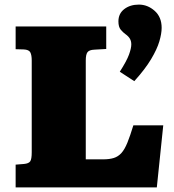

<svg xmlns="http://www.w3.org/2000/svg" viewBox="-20 -815 758 835"><path d="M48 0V-99L85 -102Q105 -104 111.5 -113.5Q118 -123 118 -153V-552Q118 -575 112 -587Q106 -599 83 -600L48 -601V-700H442V-602L390 -599Q368 -598 360.5 -588Q353 -578 353 -552V-122H428Q456 -122 475 -128Q494 -134 508 -149.5Q522 -165 534 -194.5Q546 -224 560 -270H690L662 0ZM564 -462 501 -503Q531 -550 541 -577.5Q551 -605 551 -622Q551 -636 545 -646.5Q539 -657 525 -667Q515 -674 505 -686Q495 -698 495 -722Q495 -756 520.5 -775.5Q546 -795 584 -795Q622 -795 652.5 -768Q683 -741 683 -694Q683 -669 673 -635Q663 -601 637 -557.5Q611 -514 564 -462Z"/></svg>

Font: Literata Variable Black
Style: Regular
Weight: 900
Designer: Latin by Veronika Burian and Jose Scaglione. Greek by Irene Vlachou. Cyrillic by Vera Evstafieva.
Foundry: TypeTogether
Version: Version 3.021